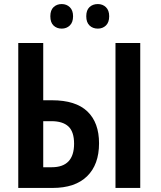

<svg xmlns="http://www.w3.org/2000/svg" viewBox="-20 -926 793 946"><path d="M70 0V-714H193V-432H236Q353 -432 410.5 -377Q468 -322 468 -220Q468 -115 409 -57.5Q350 0 239 0ZM549 0V-714H671V0ZM193 -102H235Q345 -102 345 -218Q345 -277 317 -303Q289 -329 233 -329H193ZM228 -846Q228 -876 244 -891Q260 -906 284 -906Q308 -906 324 -890.5Q340 -875 340 -846Q340 -816 324 -800.5Q308 -785 284 -785Q260 -785 244 -800Q228 -815 228 -846ZM405 -846Q405 -876 421 -891Q437 -906 462 -906Q486 -906 502 -890.5Q518 -875 518 -846Q518 -816 502 -800.5Q486 -785 462 -785Q437 -785 421 -800.5Q405 -816 405 -846Z"/></svg>

Font: Avrile Sans Condensed SemiBold
Style: Regular
Weight: 600
Width: 3
Designer: Monotype Design Team
Foundry: Monotype Imaging Inc.
Version: Version 2.001;September 10, 2019;FontCreator 11.5.0.2425 64-